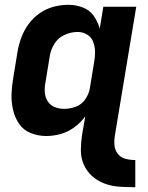

<svg xmlns="http://www.w3.org/2000/svg" viewBox="-20 -558 616 799"><path d="M543 221V108Q521 108 501 102.5Q481 97 469 80.5Q457 64 456 42.5Q455 21 459 0L547 -530H410L395 -439Q387 -468 370 -492Q353 -516 324.5 -527Q296 -538 264 -538Q234 -538 203.5 -530Q173 -522 146 -503.5Q119 -485 99.5 -458.5Q80 -432 69 -402.5Q58 -373 53 -343L35 -233Q29 -199 28 -165.5Q27 -132 34.5 -100Q42 -68 60 -42Q78 -16 108.5 -4Q139 8 172 8Q203 8 233 -0.5Q263 -9 289.5 -28.5Q316 -48 335 -74L322 0Q317 32 316.5 65Q316 98 328.5 126.5Q341 155 363.5 175Q386 195 415.5 206Q445 217 477.5 219Q510 221 542 221ZM247 -105Q226 -105 207.5 -112.5Q189 -120 178.5 -136.5Q168 -153 166.5 -173.5Q165 -194 169 -214L187 -324Q191 -351 206.5 -376Q222 -401 249 -413Q276 -425 303 -425Q324 -425 342 -414.5Q360 -404 367.5 -384.5Q375 -365 375.5 -343.5Q376 -322 372 -301L354 -191Q350 -167 335 -145Q320 -123 295.5 -114Q271 -105 247 -105Z"/></svg>

Font: Iosevka Sparkle Extrabold
Style: Italic
Weight: 800
Italic angle: -9°
Designer: Belleve Invis
Foundry: Belleve Invis
Version: Version 4.5.0; ttfautohint (v1.8.3)